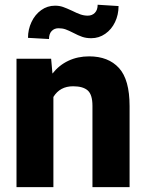

<svg xmlns="http://www.w3.org/2000/svg" viewBox="-20 -770 602 790"><path d="M47.9 0ZM513.2 -333.5V0H360.4V-334.5Q360.4 -380.4 341.1 -397.7Q321.8 -415 280.8 -415Q226.6 -415 199.7 -371.1V0H47.9V-528.3H190.4L195.8 -467.3Q223.1 -502 261.5 -520Q299.8 -538.1 346.7 -538.1Q425.8 -538.1 469.5 -490.2Q513.2 -442.4 513.2 -333.5ZM355.5 -612.8Q334.5 -612.8 318.4 -618.4Q302.2 -624 281.7 -634.8Q262.7 -644.5 249.8 -649.2Q236.8 -653.8 220.7 -653.8Q203.6 -653.8 192.6 -642.3Q181.6 -630.9 181.6 -609.4L95.2 -614.3Q95.2 -648.9 109.6 -679.4Q124 -710 149.4 -728.3Q174.8 -746.6 206.5 -746.6Q224.1 -746.6 239 -741.5Q253.9 -736.3 276.9 -725.6Q296.4 -715.8 311 -710.7Q325.7 -705.6 341.3 -705.6Q358.9 -705.6 370.4 -717.3Q381.8 -729 381.8 -750.5L467.8 -745.1Q467.8 -709.5 453.4 -679.2Q439 -648.9 413.1 -630.9Q387.2 -612.8 355.5 -612.8Z"/></svg>

Font: Heebo ExtraBold
Style: Regular
Weight: 800
Designer: Oded Ezer
Foundry: Meir Sadan
Version: Version 2.001; ttfautohint (v1.5.14-ce02) -l 8 -r 50 -G 200 